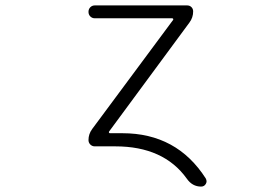

<svg xmlns="http://www.w3.org/2000/svg" viewBox="-20 -565 1040 713"><path d="M434.6 -70.3Q636.7 -70.3 744.1 97.7Q747.1 103.5 747.1 108.4Q747.1 113.3 744.1 118.2Q738.3 127.9 726.6 127.9Q694.3 127.9 673.8 98.6Q587.9 -21.5 408.2 -21.5H332Q322.3 -21.5 315.4 -28.3Q308.6 -35.2 308.6 -44.9Q308.6 -67.4 322.3 -85.9L623 -491.2Q624 -493.2 623 -495.1Q622.1 -497.1 619.1 -497.1H332Q322.3 -497.1 315.4 -503.9Q308.6 -510.7 308.6 -521Q308.6 -531.2 315.4 -538.1Q322.3 -544.9 332 -544.9H674.8Q684.6 -544.9 690.9 -538.6Q697.3 -532.2 697.3 -522.5Q697.3 -500 683.6 -481.4L384.8 -76.2Q383.8 -74.2 384.8 -72.3Q385.7 -70.3 388.7 -70.3Z"/></svg>

Font: Rounded Mgen+ 1m light
Style: Regular
Weight: 200
Designer: [Source Han Sans]
Ryoko NISHIZUKA  (kana & ideographs); Paul D. Hunt (Latin, Greek & Cyrillic); Wenlong ZHANG  (bopomofo
Version: Version 1.059.20150602